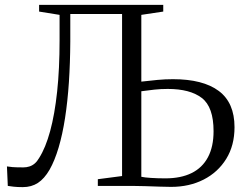

<svg xmlns="http://www.w3.org/2000/svg" viewBox="-20 -763 994 788"><path d="M73.5 5Q50.5 5 35.8 3.2Q21 1.5 12 0L8.5 -80Q17 -78.5 31.5 -77.2Q46 -76 76 -76Q89 -76 100.8 -79.8Q112.5 -83.5 122.5 -92Q132.5 -100.5 140.5 -114.5Q167 -156 185.8 -224.8Q204.5 -293.5 214.5 -387Q224.5 -480.5 224.5 -597.5V-702L140.5 -715.5V-743H650V-715.5L560 -702V-428Q594.5 -432 626 -435Q657.5 -438 690 -438Q813 -438 877.8 -389.8Q942.5 -341.5 942.5 -241Q942.5 -166 908.5 -111Q874.5 -56 815.8 -26Q757 4 682 4Q665.5 4 636 3Q606.5 2 575.5 1Q544.5 0 523 0H381.5V-27.5L481 -40.5V-705.5H268.5V-592Q268 -505 262.8 -425.8Q257.5 -346.5 247 -278.8Q236.5 -211 220.5 -157.2Q204.5 -103.5 183.5 -66.5Q162 -29.5 135.5 -12.2Q109 5 73.5 5ZM659 -31Q722.5 -31 766.5 -52.8Q810.5 -74.5 833.5 -117.8Q856.5 -161 856.5 -224.5Q856.5 -324 808.2 -361Q760 -398 668.5 -398Q640 -398 614 -395.2Q588 -392.5 560 -388.5V-37.5Q573 -34.5 599.8 -32.8Q626.5 -31 659 -31Z"/></svg>

Font: Merriweather 96pt Light
Style: Regular
Weight: 300
Version: Version 2.100